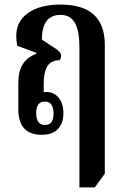

<svg xmlns="http://www.w3.org/2000/svg" viewBox="-20 -579 546 839"><path d="M327 240V-372Q327 -445 307 -479.5Q287 -514 245 -514Q163 -514 163 -406L225 -365Q247 -351 247 -336Q247 -323 240 -316Q202 -315 186.5 -289Q171 -263 171 -214V-176Q177 -177 183 -177Q215 -177 236 -152.5Q257 -128 257 -84Q257 -41 233.5 -15.5Q210 10 162 10Q60 10 60 -102V-216Q60 -268 79.5 -298.5Q99 -329 139 -344V-348L55 -379Q53 -392 52 -402.5Q51 -413 51 -422Q51 -486 103 -522.5Q155 -559 245 -559Q438 -559 438 -383V180L394 240ZM176 -33Q197 -33 205.5 -46.5Q214 -60 214 -83Q214 -107 205 -121Q196 -135 176 -135Q156 -135 147 -121.5Q138 -108 138 -84Q138 -61 147 -47Q156 -33 176 -33Z"/></svg>

Font: Noto Serif Thai ExtraCondensed SemiBold
Style: Regular
Weight: 600
Width: 2
Designer: Monotype Design Team
Foundry: Monotype Imaging Inc.
Version: Version 2.001; ttfautohint (v1.8.4.7-5d5b)